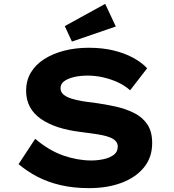

<svg xmlns="http://www.w3.org/2000/svg" viewBox="-20 -963 900 993"><path d="M441 10Q360 10 293.5 -5.5Q227 -21 173.5 -49Q120 -77 76 -114L162 -245Q234 -184 308 -158.5Q382 -133 452 -133Q483 -133 514.5 -139.5Q546 -146 567.5 -161.5Q589 -177 589 -205Q589 -221 579 -232.5Q569 -244 551 -251.5Q533 -259 508.5 -264Q484 -269 457 -272.5Q430 -276 401 -280Q333 -288 281 -305Q229 -322 191.5 -348Q154 -374 134.5 -410.5Q115 -447 115 -494Q115 -546 139.5 -587.5Q164 -629 209 -657.5Q254 -686 312.5 -701Q371 -716 438 -716Q510 -716 567.5 -702Q625 -688 669 -664Q713 -640 741 -610L653 -496Q625 -521 589 -537.5Q553 -554 513 -563Q473 -572 435 -572Q394 -572 362.5 -564.5Q331 -557 312 -543Q293 -529 293 -507Q293 -487 308.5 -474Q324 -461 349.5 -453Q375 -445 405 -440Q435 -435 465 -432Q523 -424 577.5 -412Q632 -400 675 -378Q718 -356 742.5 -319Q767 -282 767 -223Q767 -149 724.5 -97Q682 -45 608.5 -17.5Q535 10 441 10ZM352 -748 315 -828 524 -943 579 -826Z"/></svg>

Font: Lexend Peta
Style: Bold
Weight: 700
Designer: Bonnie Shaver-Troup, Thomas Jockin
Foundry: Lexend
Version: Version 1.007